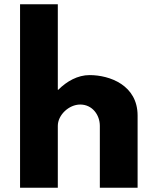

<svg xmlns="http://www.w3.org/2000/svg" viewBox="-20 -880 739 900"><path d="M74 0H251V-290C251 -341 303 -390 356 -390C413 -390 448 -341 448 -290V0H625V-338C625 -481 494 -528 400 -528C344 -528 293 -499 253 -459H251V-860H74Z"/></svg>

Font: Sztylet
Style: Bd
Weight: 700
Foundry: Cannot Into Space Fonts, PlusOne Fonts
Version: Version 0.12